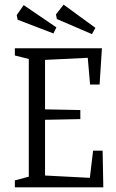

<svg xmlns="http://www.w3.org/2000/svg" viewBox="-20 -807 501 827"><path d="M44 -30 104 -46V-553L44 -568V-599H419L409 -443H368L358 -558L174 -549V-336L326 -333V-294L174 -291V-51L367 -41L381 -158H422L425 0H44ZM225 -725 221 -745 254 -787 391 -687 376 -660ZM56 -722 52 -742 82 -785 223 -689 210 -663Z"/></svg>

Font: Grenze Light
Style: Regular
Weight: 300
Designer: Renata Polastri
Foundry: Omnibus-Type
Version: Version 1.002; ttfautohint (v1.8)